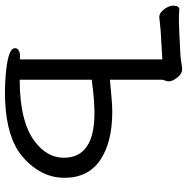

<svg xmlns="http://www.w3.org/2000/svg" viewBox="-10 -746 773 794"><g transform="rotate(90 377.0 -348.5)"><path d="M309.1 -43Q485.8 -43 567.9 -107.9Q631.8 -158.2 631.8 -225.1Q631.8 -352.1 447.8 -352.1Q392.1 -352.1 309.1 -340.8ZM359.9 18.1 322.8 17.1Q178.7 9.8 178.7 -22.9Q178.7 -41 205.1 -43.9H225.1V-632.8L125 -627Q103 -626 82 -623.5Q61 -621.1 49.8 -620.1Q37.1 -620.1 24.9 -631.8Q2.9 -655.8 2.9 -678.2Q2.9 -703.1 19 -703.1Q35.2 -701.2 64.9 -701.2Q87.9 -701.2 212.9 -708Q226.1 -709 238 -711.4Q250 -713.9 266.1 -714.8Q289.1 -714.8 308.1 -683.1Q315.9 -669.9 315.9 -660.2Q315.9 -650.9 312.5 -644Q309.1 -637.2 309.1 -628.9V-416Q334 -418 374 -421.9Q414.1 -425.8 440.9 -425.8Q567.9 -425.8 641.4 -376Q714.8 -326.2 714.8 -228Q714.8 -169.9 684.3 -120.4Q653.8 -70.8 604 -37.1Q519 18.1 359.9 18.1Z"/></g></svg>

Font: LXGW WenKai GB Screen
Style: Regular
Weight: 400
Designer: LXGW / Fontworks Inc.
Foundry: LXGW / Fontworks Inc.
Version: Version 1.321;February 19, 2024;FontCreator 14.0.0.2901 64-b